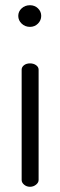

<svg xmlns="http://www.w3.org/2000/svg" viewBox="-20 -716 231 736"><path d="M128 -449V-26Q128 -16 118 -8Q108 0 95 0Q82 0 72.5 -8Q63 -16 63 -26V-449Q63 -459 72 -466Q81 -473 95 -473Q109 -473 118.5 -466Q128 -459 128 -449ZM95 -696Q113 -696 125.5 -684Q138 -672 138 -655Q138 -638 125.5 -625.5Q113 -613 95 -613Q76 -613 63 -625.5Q50 -638 50 -655Q50 -672 63 -684Q76 -696 95 -696Z"/></svg>

Font: Dosis
Style: Book
Weight: 400
Designer: EdgarTolentino, PabloImpallari, IginoMarini
Foundry: EdgarTolentino, PabloImpallari, IginoMarini
Version: Version 1.007